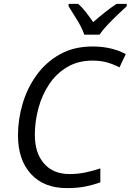

<svg xmlns="http://www.w3.org/2000/svg" viewBox="-20 -965 677 995"><path d="M326.2 9.8Q207 9.8 140.1 -63.7Q73.2 -137.2 73.2 -263.7Q73.2 -346.7 97.4 -428.2Q121.6 -509.8 170.2 -576.7Q218.8 -643.6 291 -683.8Q363.3 -724.1 459.5 -724.1Q558.1 -724.1 631.8 -684.6L599.1 -615.7Q570.8 -630.9 536.9 -640.9Q502.9 -650.9 459.5 -650.9Q384.8 -650.9 328.6 -617.7Q272.5 -584.5 235.1 -528.8Q197.8 -473.1 179.2 -404.5Q160.6 -335.9 160.6 -265.6Q160.6 -171.9 208.3 -117.4Q255.9 -63 340.3 -63Q382.8 -63 422.6 -71.3Q462.4 -79.6 500 -92.3V-20Q461.9 -6.3 421.6 1.7Q381.3 9.8 326.2 9.8ZM417 -785.2Q403.8 -822.8 378.9 -862.8Q354 -902.8 335.4 -932.6V-944.8H384.8Q404.8 -928.2 424.6 -902.8Q444.3 -877.4 462.9 -850.1Q526.4 -906.7 583.5 -944.8H637.2L636.7 -932.6Q619.1 -917 591.6 -890.6Q564 -864.3 537.1 -835.9Q510.3 -807.6 495.6 -785.2Z"/></svg>

Font: Open Sans
Style: Italic
Weight: 400
Italic angle: -12°
Designer: Monotype Design Team
Foundry: Monotype Imaging Inc.
Version: Version 3.000; ttfautohint (v1.8.4)